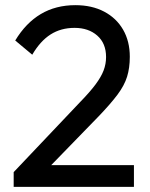

<svg xmlns="http://www.w3.org/2000/svg" viewBox="-20 -724 581 744"><path d="M33 -57 289 -327Q328 -367 350 -396.5Q372 -426 381.5 -451Q391 -476 391 -503Q391 -556 357 -586Q323 -616 269 -616Q216 -616 176 -590.5Q136 -565 105 -512L39 -567Q80 -635 138 -669.5Q196 -704 272 -704Q336 -704 383.5 -679Q431 -654 457 -609Q483 -564 483 -504Q483 -461 472.5 -427Q462 -393 435.5 -357.5Q409 -322 362 -273L155 -60ZM33 0V-57L113 -84H499V0Z"/></svg>

Font: Outfit Thin
Style: Regular
Weight: 400
Version: Version 1.100;gftools[0.9.27]